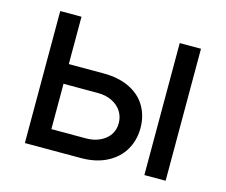

<svg xmlns="http://www.w3.org/2000/svg" viewBox="-83 -656 901 767"><g transform="rotate(15 368.0 -273.0)"><path d="M507.8 -176.8Q507.8 -127 484.4 -86.7Q460.9 -46.4 415.8 -23.2Q370.6 0 308.1 0H77.1V-545.9H165V-81.1H308.1Q339.8 -81.1 365.2 -92.8Q390.6 -104.5 404.8 -125.2Q418.9 -146 418.9 -172.9Q418.9 -200.7 404.8 -222.4Q390.6 -244.1 365.2 -256.3Q339.8 -268.6 308.1 -268.6H151.4V-350.1H308.1Q371.1 -350.1 416.3 -328.1Q461.4 -306.2 484.6 -266.8Q507.8 -227.5 507.8 -176.8ZM571.3 -545.9H659.2V0H571.3Z"/></g></svg>

Font: Inter RS Variable
Style: Regular
Weight: 400
Designer: Rasmus Andersson (customised by Maria Ramos and Noel Pretorius)
Foundry: rsms
Version: Version 3.001;Glyphs 3.2.3 (3260)